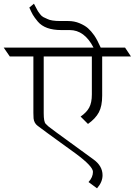

<svg xmlns="http://www.w3.org/2000/svg" viewBox="-75 -933 730 1041"><path d="M479 -627V-414Q479 -358 461 -324Q443 -290 402 -261L362 -301Q394 -323 408.5 -349.5Q423 -376 423 -421V-627H162V-319Q162 -273 172.5 -262Q183 -251 187 -248Q191 -245 205.5 -234Q220 -223 228 -217L430 -70Q481 -34 481 17Q481 54 451 88L405 54Q429 28 429 -1.5Q429 -31 336 -100Q331 -104 254.5 -159Q178 -214 129 -251Q110 -265 107 -291Q106 -300 106 -321V-627H-22L-55 -675H432Q383 -770 303 -770H257Q169 -770 130 -816Q111 -839 103 -853Q95 -867 84 -892L109 -913Q112 -908 119.5 -893Q127 -878 130.5 -872.5Q134 -867 142.5 -856Q151 -845 159.5 -840.5Q168 -836 182 -830Q203 -819 253 -819H295Q328 -819 356.5 -807Q385 -795 402 -780Q419 -765 436 -741Q453 -716 471 -675H603L635 -627Z"/></svg>

Font: Halant Light
Style: Regular
Weight: 300
Designer: Hitesh Malaviya (Devanagari), Satya Rajpurohit (Latin)
Foundry: Indian Type Foundry
Version: Version 1.101;PS 1.0;hotconv 1.0.78;makeotf.lib2.5.61930; tt